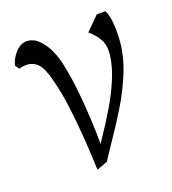

<svg xmlns="http://www.w3.org/2000/svg" viewBox="-101 -538 558 622"><g transform="rotate(-20 178.5 -227.0)"><path d="M131 10Q129 -44 125 -102Q121 -160 114 -213.5Q107 -267 96 -308Q85 -355 69 -371.5Q53 -388 30 -388Q23 -388 16.5 -387Q10 -386 5 -384L-5 -399Q2 -424 19.5 -442Q37 -460 57 -460Q87 -460 111 -426.5Q135 -393 145 -342Q154 -299 159 -250.5Q164 -202 166.5 -154.5Q169 -107 169 -65L180 -82Q206 -120 230.5 -161Q255 -202 273 -244Q291 -286 296 -326Q300 -357 288 -379Q276 -401 255 -418L301 -464H331Q339 -447 341.5 -422Q344 -397 342 -361Q338 -307 316.5 -254Q295 -201 264.5 -151Q234 -101 202 -55L168 -4Z"/></g></svg>

Font: Ancizar Serif Light
Style: Italic
Weight: 300
Italic angle: -4°
Designer: Cesar Puertas, Viviana Monsalve, Julian Moncada, Julian Prieto, Jose Castro, Felipe Aragon, Mariel Hernandez, Sara Alarc
Version: Version 8.100